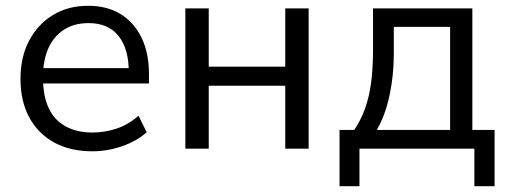

<svg xmlns="http://www.w3.org/2000/svg" viewBox="-20 -515 1761 665"><path d="M300 9Q223 9 167.5 -21.5Q112 -52 81.5 -108Q51 -164 51 -242Q51 -318 81 -374.5Q111 -431 163.5 -463Q216 -495 285 -495Q351 -495 398 -466Q445 -437 470.5 -384Q496 -331 496 -257V-226H113V-279H442L426 -266Q426 -346 390.5 -390.5Q355 -435 287 -435Q236 -435 200.5 -411.5Q165 -388 147 -346.5Q129 -305 129 -250V-244Q129 -183 148.5 -141Q168 -99 207 -77.5Q246 -56 300 -56Q343 -56 383.5 -69.5Q424 -83 460 -114L488 -57Q455 -27 404 -9Q353 9 300 9Z M622 0V-486H703V-284H968V-486H1049V0H968V-218H703V0Z M1156 130V-65H1207Q1230 -99 1244.5 -139.5Q1259 -180 1265.5 -230Q1272 -280 1272 -343V-486H1616V-65H1693V130H1623V0H1225V130ZM1285 -65H1539V-422H1344V-329Q1344 -254 1329 -184Q1314 -114 1285 -65Z"/></svg>

Font: NunitoSans1
Style: Book
Weight: 400
Designer: Vernon Adams
Foundry: Vernon Adams
Version: Version 3.101;gftools[0.9.27]